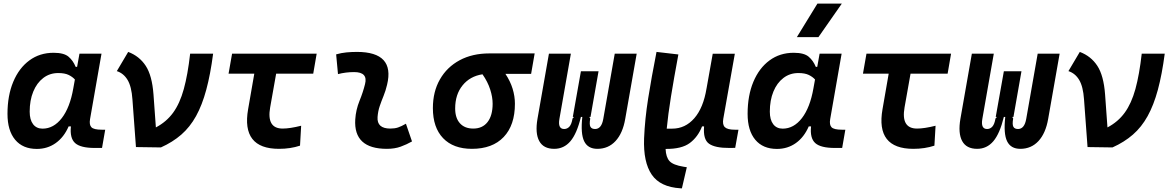

<svg xmlns="http://www.w3.org/2000/svg" viewBox="-20 -815 6485 1064"><path d="M407.2 -444.3 420.4 -517.6H542.5L479 -154.8Q473.6 -123.5 486.6 -109.9Q499.5 -96.2 543.9 -96.2H563L545.4 4.9H504.9Q426.3 4.9 396.2 -22.2Q366.2 -49.3 373 -114.7H360.4Q334.5 -54.7 288.8 -22.2Q243.2 10.3 184.1 10.3Q106.4 10.3 64 -40.5Q21.5 -91.3 21.5 -184.1Q21.5 -285.6 53.5 -361.8Q85.4 -438 142.8 -480.2Q200.2 -522.5 276.9 -522.5Q334.5 -522.5 359.9 -500.7Q385.3 -479 399.4 -444.3ZM302.7 -410.2Q255.4 -410.2 219.7 -382.8Q184.1 -355.5 164.3 -307.4Q144.5 -259.3 144.5 -196.3Q144.5 -151.4 163.3 -126.7Q182.1 -102.1 215.8 -102.1Q277.3 -102.1 322.5 -160.6Q367.7 -219.2 386.2 -325.7L395 -374.5Q381.8 -389.2 360.4 -399.7Q338.9 -410.2 302.7 -410.2Z M733.4 0 713.9 -264.2Q709 -335.4 687 -372.1Q665 -408.7 627.4 -420.9L690.4 -527.3Q752.4 -503.9 787.6 -450.2Q822.8 -396.5 830.6 -291.5L843.8 -108.9Q902.3 -139.6 939.5 -190.7Q976.6 -241.7 998.5 -321.3Q1020.5 -400.9 1033.7 -517.6H1161.1Q1146 -402.3 1123 -317.4Q1100.1 -232.4 1066.4 -171.6Q1032.7 -110.8 984.9 -69.1Q937 -27.3 871.6 2Z M1525.9 9.8Q1316.4 9.8 1355 -210L1389.2 -406.7H1246.6L1266.1 -517.6H1734.9L1715.8 -406.7H1510.3L1477.1 -219.7Q1456.5 -102.5 1546.4 -102.5Q1586.4 -102.5 1648.9 -118.2L1642.6 -7.8Q1589.4 9.8 1525.9 9.8Z M2229.5 -129.4 2263.2 -31.2Q2233.4 -14.2 2200.2 -2.2Q2167 9.8 2124 9.8Q1938.5 9.8 1948.7 -153.3Q1952.1 -206.5 1972.2 -255.9Q1992.2 -305.2 2002.9 -349.1Q2020 -415.5 1942.4 -415.5Q1896 -415.5 1853 -404.3L1842.8 -513.7Q1871.6 -522 1900.4 -524.7Q1929.2 -527.3 1958 -527.3Q2169.4 -527.3 2125 -345.2Q2117.2 -312 2105.5 -283.4Q2093.8 -254.9 2084.2 -226.8Q2074.7 -198.7 2072.3 -166.5Q2067.9 -102.5 2143.1 -102.5Q2167.5 -102.5 2185.8 -108.6Q2204.1 -114.7 2229.5 -129.4Z M2595.2 9.8Q2492.2 9.8 2435.5 -49.3Q2378.9 -108.4 2378.9 -215.8Q2378.9 -307.1 2418 -375.2Q2457 -443.4 2527.3 -481.2Q2597.7 -519 2691.9 -519H2942.9L2923.3 -405.8H2780.8Q2807.6 -365.7 2820.6 -323.7Q2833.5 -281.7 2833.5 -240.2Q2833.5 -121.1 2771.2 -55.7Q2709 9.8 2595.2 9.8ZM2653.8 -403.3Q2584.5 -392.6 2543.5 -342Q2502.4 -291.5 2502.4 -213.9Q2502.4 -161.1 2528.8 -131.8Q2555.2 -102.5 2602.5 -102.5Q2653.8 -102.5 2681.9 -138.7Q2710 -174.8 2710 -240.2Q2710 -276.9 2696.5 -319.1Q2683.1 -361.3 2653.8 -403.3Z M3290.5 9.8Q3237.8 9.8 3217.3 -32.2Q3196.8 -74.2 3207 -167H3199.2Q3176.8 -74.2 3140.9 -32.2Q3105 9.8 3051.3 9.8Q2991.7 9.8 2968.3 -33.4Q2944.8 -76.7 2958.5 -156.2L3022 -517.6H3143.6L3080.1 -156.2Q3070.3 -100.1 3106.4 -100.1Q3123.5 -100.1 3135.5 -113.3Q3147.5 -126.5 3152.8 -158.2L3161.1 -167H3154.3L3199.2 -419.9H3296.9L3252.4 -167H3245.6L3251 -158.2Q3245.1 -126 3251.7 -113Q3258.3 -100.1 3277.8 -100.1Q3313.5 -100.1 3323.2 -156.2L3386.7 -517.6H3508.3L3444.8 -156.2Q3431.2 -76.7 3391.1 -33.4Q3351.1 9.8 3290.5 9.8Z M3758.8 229 3751 228.5Q3638.7 221.7 3591.6 152.6Q3544.4 83.5 3549.3 -48.3Q3553.7 -154.8 3571.8 -269Q3589.8 -383.3 3618.2 -527.3L3739.3 -513.2Q3714.4 -379.4 3698.2 -279.1Q3682.1 -178.7 3674.8 -102.1H3705.1Q3777.3 -102.1 3827.6 -159.7Q3877.9 -217.3 3895.5 -325.7V-325.2L3929.7 -517.1H4052.2L3988.3 -157.2Q3982.4 -124 3997.1 -110.1Q4011.7 -96.2 4052.2 -96.2H4072.3L4054.2 4.4L4022.9 4.9Q3942.9 5.4 3909.2 -18.6Q3875.5 -42.5 3881.8 -114.7H3870.6Q3848.1 -56.6 3803 -22.7Q3757.8 11.2 3668.5 10.3Q3670.4 56.2 3690.4 77.9Q3710.4 99.6 3768.1 108.9L3786.1 111.8Z M4508.8 -444.3 4522 -517.6H4644L4580.6 -154.8Q4575.2 -123.5 4588.1 -109.9Q4601.1 -96.2 4645.5 -96.2H4664.6L4647 4.9H4606.4Q4527.8 4.9 4497.8 -22.2Q4467.8 -49.3 4474.6 -114.7H4461.9Q4436 -54.7 4390.4 -22.2Q4344.7 10.3 4285.6 10.3Q4208 10.3 4165.5 -40.5Q4123 -91.3 4123 -184.1Q4123 -285.6 4155 -361.8Q4187 -438 4244.4 -480.2Q4301.8 -522.5 4378.4 -522.5Q4436 -522.5 4461.4 -500.7Q4486.8 -479 4501 -444.3ZM4404.3 -410.2Q4356.9 -410.2 4321.3 -382.8Q4285.6 -355.5 4265.9 -307.4Q4246.1 -259.3 4246.1 -196.3Q4246.1 -151.4 4264.9 -126.7Q4283.7 -102.1 4317.4 -102.1Q4378.9 -102.1 4424.1 -160.6Q4469.2 -219.2 4487.8 -325.7L4496.6 -374.5Q4483.4 -389.2 4461.9 -399.7Q4440.4 -410.2 4404.3 -410.2ZM4396 -609.4 4509.8 -794.9H4645L4515.6 -609.4Z M5041.5 9.8Q4832 9.8 4870.6 -210L4904.8 -406.7H4762.2L4781.7 -517.6H5250.5L5231.4 -406.7H5025.9L4992.7 -219.7Q4972.2 -102.5 5062 -102.5Q5102.1 -102.5 5164.6 -118.2L5158.2 -7.8Q5105 9.8 5041.5 9.8Z M5634.3 9.8Q5581.5 9.8 5561 -32.2Q5540.5 -74.2 5550.8 -167H5543Q5520.5 -74.2 5484.6 -32.2Q5448.7 9.8 5395 9.8Q5335.4 9.8 5312 -33.4Q5288.6 -76.7 5302.2 -156.2L5365.7 -517.6H5487.3L5423.8 -156.2Q5414.1 -100.1 5450.2 -100.1Q5467.3 -100.1 5479.2 -113.3Q5491.2 -126.5 5496.6 -158.2L5504.9 -167H5498L5543 -419.9H5640.6L5596.2 -167H5589.4L5594.7 -158.2Q5588.9 -126 5595.5 -113Q5602.1 -100.1 5621.6 -100.1Q5657.2 -100.1 5667 -156.2L5730.5 -517.6H5852.1L5788.6 -156.2Q5774.9 -76.7 5734.9 -33.4Q5694.8 9.8 5634.3 9.8Z M6006.8 0 5987.3 -264.2Q5982.4 -335.4 5960.4 -372.1Q5938.5 -408.7 5900.9 -420.9L5963.9 -527.3Q6025.9 -503.9 6061 -450.2Q6096.2 -396.5 6104 -291.5L6117.2 -108.9Q6175.8 -139.6 6212.9 -190.7Q6250 -241.7 6272 -321.3Q6293.9 -400.9 6307.1 -517.6H6434.6Q6419.4 -402.3 6396.5 -317.4Q6373.5 -232.4 6339.8 -171.6Q6306.2 -110.8 6258.3 -69.1Q6210.4 -27.3 6145 2Z"/></svg>

Font: Cascadia Code NF SemiBold
Style: Italic
Weight: 600
Italic angle: -10°
Monospace: yes
Designer: Aaron Bell
Foundry: Saja Typeworks
Version: Version 2404.023; ttfautohint (v1.8.4)